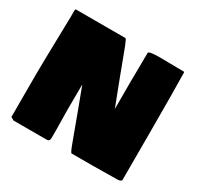

<svg xmlns="http://www.w3.org/2000/svg" viewBox="-158 -924 1160 1126"><g transform="rotate(30 421.5 -361.0)"><path d="M39.1 2V-218.8Q38.1 -339.8 46.9 -680.7V-720.7Q46.9 -731.4 50.8 -733.4H386.7Q391.6 -733.4 406.5 -696.3Q421.4 -659.2 442.6 -600.8Q463.9 -542.5 472.7 -520.5L541 -341.8V-531.2Q541 -555.7 542.2 -620.8Q543.5 -686 543 -722.7Q543 -736.3 621.1 -736.3Q645.5 -736.3 688 -735.4Q730.5 -734.4 740.2 -734.4H777.3Q785.2 -734.4 785.2 -731.4Q788.1 -595.7 788.1 -342.8V-3.9Q784.7 8.8 756.8 8.8H744.1Q718.8 8.8 669.4 9.8Q620.1 10.7 594.7 10.7H451.2Q444.3 8.3 422.9 -50.8Q399.9 -114.7 354.5 -235.8Q309.1 -356.9 303.7 -371.1Q303.7 -342.3 303.2 -285.2Q302.7 -228 302.7 -199.2Q302.7 -177.7 303.7 -134.8Q304.7 -91.8 304.7 -70.3V-8.8Q304.7 13.7 285.2 13.7H60.5ZM785.2 -732.4V-730.5Z"/></g></svg>

Font: Bowlby One SC
Style: Regular
Weight: 400
Width: 1
Version: Version 1.2